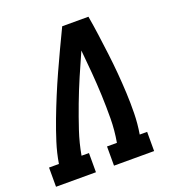

<svg xmlns="http://www.w3.org/2000/svg" viewBox="-137 -842 870 949"><g transform="rotate(-20 298.0 -367.5)"><path d="M-4 0V-101H48Q57 -156 74 -209.5Q91 -263 111 -316Q131 -369 153 -422Q175 -475 198.5 -527Q222 -579 246.5 -631Q271 -683 296 -735H434Q443 -683 450 -631Q457 -579 463.5 -527Q470 -475 474.5 -422Q479 -369 481.5 -316Q484 -263 483 -209Q482 -155 473 -101H512V0H301V-101H353Q364 -163 364.5 -225Q365 -287 362.5 -348Q360 -409 355 -469.5Q350 -530 344 -590Q317 -530 291 -469.5Q265 -409 242 -348Q219 -287 198.5 -225.5Q178 -164 167 -101H206V0Z"/></g></svg>

Font: Iosevka Curly Slab ExObl
Style: Bold
Weight: 700
Width: 7
Italic angle: -9°
Monospace: yes
Designer: Belleve Invis
Foundry: Belleve Invis
Version: Version 11.0.0; ttfautohint (v1.8.3)